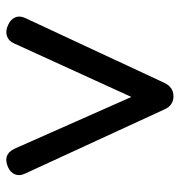

<svg xmlns="http://www.w3.org/2000/svg" viewBox="0 -586 586 627"><g transform="rotate(90 293.5 -273.0)"><path d="M295 -546Q309 -546 320 -539Q331 -532 338 -516L548 -60Q556 -42 549.5 -27.5Q543 -13 527 -6Q507 3 492 -1.5Q477 -6 467 -25L273 -463H322L122 -25Q114 -7 97.5 -2Q81 3 62 -6Q44 -14 37.5 -28.5Q31 -43 39 -61L251 -516Q265 -546 295 -546Z"/></g></svg>

Font: Comfortaa SemiBold
Style: Regular
Weight: 600
Designer: Johan Aakerlund
Foundry: Johan Aakerlund
Version: Version 3.104; ttfautohint (v1.8.1.43-b0c9)